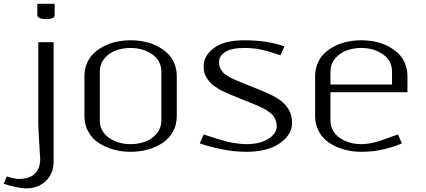

<svg xmlns="http://www.w3.org/2000/svg" viewBox="-124 -812 2310 1040"><path d="M78.1 -791.5H171.9V-729Q171.9 -708.5 125 -708.5Q103 -708.5 90.6 -714.6Q78.1 -720.7 78.1 -729ZM83.5 -583.5H166.5V63.5Q166.5 126.5 125 167.5Q83.5 208.5 15.6 208.5Q-1 208.5 -36.9 201.4Q-72.8 194.3 -104 183.1L-87.4 143.6Q-44.9 157.2 -22.9 157.2Q35.6 157.2 64.7 128.9Q93.8 100.6 93.8 48.8Q93.8 42.5 88.6 -35.6Q83.5 -113.8 83.5 -145Z M416.5 -160.6Q416.5 -100.1 466.3 -65.7Q516.1 -31.2 583.5 -31.2Q627 -31.2 663.8 -45.2Q700.7 -59.1 725.3 -89.1Q750 -119.1 750 -160.6V-422.9Q750 -483.4 700.4 -517.8Q650.9 -552.2 583.5 -552.2Q540 -552.2 502.9 -538.3Q465.8 -524.4 441.2 -494.4Q416.5 -464.4 416.5 -422.9ZM333.5 -183.1V-399.9Q333.5 -438 347.4 -470.2Q361.3 -502.4 385.5 -524.9Q409.7 -547.4 441.7 -563.2Q473.6 -579.1 509.5 -586.4Q545.4 -593.8 583.5 -593.8Q621.6 -593.8 657.5 -586.4Q693.4 -579.1 725.3 -563.2Q757.3 -547.4 781.5 -524.9Q805.7 -502.4 819.6 -470.2Q833.5 -438 833.5 -399.9V-183.1Q833.5 -135.7 812.3 -97.9Q791 -60.1 755.1 -36.9Q719.2 -13.7 675.3 -1.7Q631.3 10.3 583.5 10.3Q535.6 10.3 491.7 -1.7Q447.8 -13.7 411.9 -36.9Q376 -60.1 354.7 -97.9Q333.5 -135.7 333.5 -183.1Z M979 -452.1Q979 -510.7 1035.2 -552.2Q1091.3 -593.8 1197.8 -593.8Q1326.7 -593.8 1416.5 -560.5L1395.5 -512.7Q1390.1 -514.6 1371.1 -520.5Q1352.1 -526.4 1347.4 -527.8Q1342.8 -529.3 1327.4 -533.9Q1312 -538.6 1306.4 -539.6Q1300.8 -540.5 1287.8 -543.7Q1274.9 -546.9 1267.1 -547.6Q1259.3 -548.3 1247.3 -549.8Q1235.4 -551.3 1223.9 -551.8Q1212.4 -552.2 1199.7 -552.2Q1129.4 -552.2 1095.9 -530.5Q1062.5 -508.8 1062.5 -476.1Q1062.5 -464.4 1064.5 -454.6Q1066.4 -444.8 1072.3 -436Q1078.1 -427.2 1083.3 -420.7Q1088.4 -414.1 1099.6 -406.7Q1110.8 -399.4 1118.4 -394.8Q1126 -390.1 1142.6 -382.8Q1159.2 -375.5 1168.7 -371.6Q1178.2 -367.7 1199.5 -359.1Q1220.7 -350.6 1231.9 -345.7Q1243.2 -341.3 1262.9 -333.3Q1282.7 -325.2 1294.9 -320.3Q1307.1 -315.4 1325.4 -307.1Q1343.8 -298.8 1355.7 -292.5Q1367.7 -286.1 1383.1 -276.4Q1398.4 -266.6 1408.2 -257.3Q1418 -248 1428.2 -235.6Q1438.5 -223.1 1444.3 -210.2Q1450.2 -197.3 1454.1 -181.2Q1458 -165 1458 -147Q1458 -82 1391.6 -35.9Q1325.2 10.3 1208 10.3Q1144.5 10.3 1075.2 -3.9Q1005.9 -18.1 958 -35.6L979 -83.5Q984.4 -82 1016.8 -71.5Q1049.3 -61 1058.3 -58.3Q1067.4 -55.7 1093.8 -48.3Q1120.1 -41 1134.3 -38.8Q1148.4 -36.6 1169.4 -33.9Q1190.4 -31.2 1209 -31.2Q1284.7 -31.2 1329.8 -60.1Q1375 -88.9 1375 -129.4Q1375 -144 1370.6 -156.7Q1366.2 -169.4 1360.4 -179.2Q1354.5 -189 1342 -199Q1329.6 -209 1320.1 -215.1Q1310.5 -221.2 1291.5 -230.2Q1272.5 -239.3 1261 -243.9Q1249.5 -248.5 1225.6 -258.3Q1201.7 -268.1 1189.5 -272.9Q1178.7 -277.3 1158.2 -285.6Q1137.7 -293.9 1125.5 -299.1Q1113.3 -304.2 1094.5 -312.5Q1075.7 -320.8 1063.7 -328.1Q1051.8 -335.4 1036.9 -345.7Q1022 -356 1012.9 -366.7Q1003.9 -377.4 995.4 -390.6Q986.8 -403.8 982.9 -419.2Q979 -434.6 979 -452.1Z M1583 -183.1V-399.9Q1583 -438 1596.9 -470.2Q1610.8 -502.4 1635 -524.9Q1659.2 -547.4 1691.2 -563.2Q1723.1 -579.1 1759 -586.4Q1794.9 -593.8 1833 -593.8Q1871.1 -593.8 1907 -586.4Q1942.9 -579.1 1974.9 -563.2Q2006.8 -547.4 2031 -524.9Q2055.2 -502.4 2069.1 -470.2Q2083 -438 2083 -399.9V-312.5H1666V-160.6Q1666 -100.1 1715.8 -65.7Q1765.6 -31.2 1833 -31.2Q1879.9 -31.2 1935.1 -49.8L2031.7 -83.5L2052.7 -35.6Q2021.5 -20 1960.9 -4.9Q1900.4 10.3 1833 10.3Q1785.2 10.3 1741.2 -1.7Q1697.3 -13.7 1661.4 -36.9Q1625.5 -60.1 1604.2 -97.9Q1583 -135.7 1583 -183.1ZM1999.5 -422.9Q1999.5 -483.4 1950 -517.8Q1900.4 -552.2 1833 -552.2Q1789.6 -552.2 1752.4 -538.3Q1715.3 -524.4 1690.7 -494.4Q1666 -464.4 1666 -422.9V-354H1999.5Z"/></svg>

Font: Resagnicto
Style: Regular
Weight: 500
Version: Version 0.9991